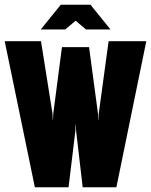

<svg xmlns="http://www.w3.org/2000/svg" viewBox="-20 -795 641 815"><path d="M128 0 0 -620H154L203 -312L204 -286H205L206 -312L243 -595H358L396 -312L397 -286H398L399 -312L441 -620H601L474 0H331L303 -240L302 -267H301L300 -240L271 0ZM153 -670 238 -775H364L449 -670H345L301 -707L257 -670Z"/></svg>

Font: Smooch Sans Black
Style: Regular
Weight: 900
Designer: Robert E. Leuschke
Foundry: Robert E. Leuschke
Version: Version 1.010; ttfautohint (v1.8.3)